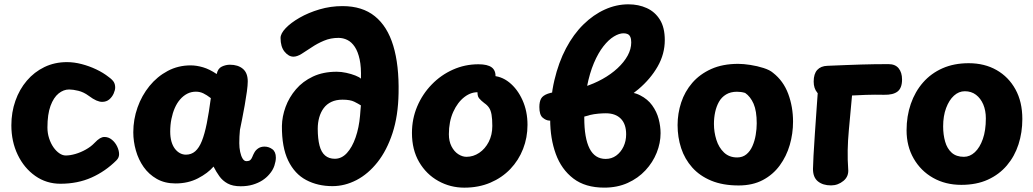

<svg xmlns="http://www.w3.org/2000/svg" viewBox="-20 -847 4754 884"><path d="M480.8 -492.2Q498 -479.6 504.2 -469Q510.3 -458.4 510.3 -444.3Q510.3 -432.3 503.4 -416.5Q496.4 -400.7 483.2 -389.3Q469.9 -378 450.1 -378Q438.3 -378 423.3 -384.5Q408.3 -391 388.3 -406Q365.3 -423 340.7 -429Q316.1 -435 298.1 -435Q272.6 -435 249.7 -416.6Q226.8 -398.1 212.6 -359.6Q198.4 -321 198.4 -260Q198.4 -233.3 206.3 -209.6Q214.1 -185.9 226.4 -168.5Q238.7 -151.1 253.4 -141.1Q268.1 -131.1 282.7 -131.1Q302.8 -131.1 327.2 -138.2Q351.7 -145.3 375.2 -158.5Q398.7 -171.7 413.9 -187.7Q429.4 -204 440.1 -210.2Q450.7 -216.4 460.8 -216.4Q479.8 -216.4 495.2 -203.7Q510.7 -191 519.5 -172.3Q528.3 -153.7 528.3 -137Q528.3 -121 516.3 -109Q465.3 -58 401.3 -29.5Q337.3 -1 258.3 -1Q193.3 -1 142.2 -37.1Q91.1 -73.1 61.7 -134.1Q32.3 -195.1 32.3 -270Q32.3 -330 50.9 -382.8Q69.4 -435.6 103.6 -475.6Q137.7 -515.7 184.6 -538.3Q231.6 -561 288.3 -561Q321.2 -561 356 -551.9Q390.8 -542.9 423.2 -527.5Q455.7 -512.1 480.8 -492.2Z M593.7 -238Q593.7 -297 613.2 -352.2Q632.7 -407.3 668.2 -451Q703.8 -494.7 752 -520.3Q800.2 -546 857.7 -546Q884.7 -546 914.7 -537.2Q944.8 -528.4 977.7 -506.1Q983 -531.8 1001.3 -540.4Q1019.6 -549 1038.6 -549Q1075.8 -549 1098.2 -530.2Q1120.7 -511.4 1120.7 -472.1Q1120.7 -454.9 1116.7 -425.4Q1112.7 -396 1106.7 -362.4Q1100.7 -328.9 1094.7 -298.4Q1088.7 -268 1084.7 -249Q1081.7 -219 1081.7 -188Q1081.7 -167 1085.7 -147.9Q1089.7 -128.8 1097 -116.9Q1104.3 -105.1 1114.2 -105.1Q1127.4 -105.1 1133 -110.7Q1138.6 -116.3 1142 -125.3Q1145.4 -134.3 1150.4 -143.3Q1156.4 -155.3 1168.6 -163.7Q1180.7 -172 1197.7 -172Q1217.6 -172 1233.8 -160.1Q1250.1 -148.1 1250.1 -121.1Q1250.1 -105.2 1243.3 -84.2Q1236.4 -63.2 1220.2 -44.8Q1206.9 -28.8 1187.7 -16.4Q1168.4 -4.1 1143.8 3.2Q1119.1 10.6 1088.1 10.6Q1051.4 10.6 1028.2 -2.1Q1004.9 -14.7 990 -35.6Q975.1 -56.4 963.2 -80.1Q937.2 -49.7 891.7 -26.1Q846.1 -2.4 788.1 -2.4Q738.6 -2.4 701.9 -23.3Q665.2 -44.2 641.3 -78.2Q617.4 -112.2 605.6 -154.1Q593.7 -196 593.7 -238ZM763.7 -241Q763.7 -216 769.1 -196.3Q774.6 -176.6 784.7 -162.9Q794.9 -149.3 808.1 -142.1Q821.3 -134.9 836.1 -134.9Q861 -134.9 878.9 -150.5Q896.8 -166.1 909.5 -198Q922.2 -229.9 932.1 -279.2Q941.9 -328.4 950.7 -395.2Q931.7 -409.9 915.9 -417.4Q900.2 -424.9 881.8 -424.9Q860.4 -424.9 842.2 -415.6Q824 -406.2 809.4 -389.4Q794.8 -372.7 784.7 -349.6Q774.7 -326.6 769.2 -299.1Q763.7 -271.7 763.7 -241Z M1510.7 10Q1442.9 10 1389.8 -18.1Q1336.7 -46.1 1306.9 -107.6Q1277.2 -169.1 1278 -267.4Q1278.8 -310.7 1294.9 -354.8Q1311.1 -399 1342.6 -435.8Q1374 -472.6 1420.9 -494.6Q1467.9 -516.7 1530.4 -516.7Q1551.3 -516.7 1574.3 -511.7Q1597.3 -506.7 1616.1 -499.3Q1634.9 -491.9 1641.8 -484.7Q1643.6 -537.8 1635.9 -573.4Q1628.2 -609.1 1613.6 -631.2Q1598.9 -653.3 1579.5 -662.9Q1560.1 -672.6 1538.2 -672.6Q1502.3 -672.6 1471.6 -659.6Q1440.8 -646.7 1415.2 -629.3Q1389.6 -612 1368.7 -599.1Q1347.9 -586.1 1331.1 -586.1Q1309 -586.1 1290.3 -608.9Q1271.7 -631.7 1271.7 -672.2Q1271.7 -692.4 1295.3 -717.3Q1318.9 -742.1 1359.4 -765.4Q1400 -788.7 1451 -803.8Q1502 -818.9 1556.8 -818.9Q1648.1 -818.9 1705.8 -772.3Q1763.6 -725.8 1790.6 -636.6Q1817.7 -547.4 1815.1 -418.1Q1813.3 -313.7 1787.2 -234.1Q1761.1 -154.6 1718 -100.1Q1674.9 -45.7 1621.2 -17.8Q1567.4 10 1510.7 10ZM1521.6 -116Q1553 -116 1577.3 -142.5Q1601.6 -169 1617.2 -214.1Q1632.9 -259.2 1637.7 -314.4Q1638.9 -329.9 1639.7 -339.6Q1640.6 -349.3 1641.6 -361.8Q1629.9 -369.3 1611.1 -378.7Q1592.2 -388.1 1556.8 -388.1Q1527.4 -388.1 1505.8 -377.9Q1484.2 -367.8 1470.5 -349.3Q1456.8 -330.9 1449.8 -306.4Q1442.9 -282 1442.9 -254Q1443.1 -207.9 1451.1 -177Q1459.1 -146.1 1476.8 -131.1Q1494.4 -116 1521.6 -116Z M2117.7 17Q2053.3 17 1998.2 -13.7Q1943 -44.3 1909.8 -100.9Q1876.7 -157.4 1876.7 -235Q1876.7 -299.9 1900.9 -357Q1925.1 -414.1 1967.7 -457.9Q2010.2 -501.8 2065.4 -526.4Q2120.7 -551.1 2182.7 -551.1Q2224.7 -551.1 2243.9 -536.8Q2263.2 -522.6 2261.7 -490Q2260.9 -453.9 2251.8 -437.7Q2242.8 -421.6 2228.1 -421Q2217.2 -420.4 2208.3 -420.8Q2199.4 -421.2 2186.4 -422Q2151 -425.1 2118.9 -400.8Q2086.9 -376.4 2066.8 -331.9Q2046.7 -287.3 2046.7 -229Q2046.7 -196.6 2058.9 -172.9Q2071.1 -149.3 2089.8 -137.2Q2108.6 -125 2127.7 -125Q2159.1 -125 2186.4 -143.3Q2213.7 -161.7 2230.2 -193.8Q2246.7 -226 2246.7 -267Q2246.7 -299 2243.2 -318.9Q2239.8 -338.9 2231.7 -350.9Q2223.7 -362.9 2210 -372.2Q2195.4 -383.2 2185.7 -394.7Q2176 -406.1 2179.1 -434.7Q2183 -461.7 2198.2 -479.8Q2213.4 -498 2240.7 -498Q2286.8 -498 2324.7 -467.6Q2362.6 -437.2 2385.6 -386Q2408.7 -334.8 2408.7 -272Q2408.7 -213.4 2388.3 -161.3Q2368 -109.1 2329.7 -68.9Q2291.3 -28.8 2237.6 -5.9Q2183.8 17 2117.7 17Z M2762.3 16.9Q2674.8 16.9 2619.8 -25.1Q2564.9 -67.1 2539 -138.1Q2513.1 -209 2513.1 -297.3Q2513.1 -394.7 2532.4 -477.3Q2551.8 -559.9 2586.1 -624.7Q2620.4 -689.6 2666.4 -734.6Q2712.3 -779.6 2765.1 -803.3Q2817.8 -827.1 2873.3 -827.1Q2919.9 -827.1 2957.8 -809.8Q2995.8 -792.6 3018.3 -756.4Q3040.8 -720.3 3040.8 -662.6Q3040.8 -598.2 3007.9 -540.8Q2975 -483.3 2919.8 -436.6Q2864.7 -389.8 2795.2 -356.1Q2725.7 -322.4 2651.7 -305.4Q2577.8 -288.4 2508.4 -291.8Q2493.6 -292.6 2478.4 -305.4Q2463.3 -318.2 2463.3 -354.2Q2463.3 -378.6 2471.3 -393Q2479.3 -407.4 2502.7 -415.7Q2526.1 -423.9 2571.7 -427.4Q2621.4 -431.7 2668 -446.5Q2714.6 -461.3 2753.9 -483.2Q2793.3 -505.1 2823.3 -532.9Q2853.2 -560.7 2869.8 -590.9Q2886.3 -621.2 2886.3 -651.7Q2886.3 -667.4 2882.2 -676.7Q2878.1 -686 2870.4 -689.8Q2862.7 -693.7 2850.7 -693.7Q2830.7 -693.7 2806.3 -678.9Q2781.9 -664.1 2758.1 -633.7Q2734.2 -603.2 2714.5 -556.9Q2694.8 -510.6 2682.4 -447.4Q2670.1 -384.3 2670.1 -304.4Q2670.1 -210.9 2694.5 -163.1Q2718.9 -115.3 2768.7 -115.3Q2795.9 -115.3 2817.1 -130.6Q2838.2 -145.9 2850.6 -171.7Q2862.9 -197.6 2862.9 -228.6Q2862.9 -275.9 2838.2 -300.7Q2813.6 -325.4 2769.6 -325.4Q2754.4 -325.4 2734.8 -323.7Q2715.1 -322 2694.6 -317.2Q2681.7 -314.4 2674.3 -327.8Q2667 -341.2 2666 -360.8Q2665 -380.4 2671.3 -397.4Q2677.7 -414.3 2692.3 -418.1Q2723.8 -426.9 2762.3 -426.5Q2800.9 -426.1 2840.3 -426.1Q2892 -426.1 2927.1 -408.3Q2962.1 -390.6 2982.8 -361.8Q3003.6 -333 3012.5 -299.4Q3021.4 -265.8 3021.4 -233.9Q3021.4 -188.6 3003.5 -143.8Q2985.6 -99.1 2951.8 -62.8Q2918 -26.4 2870.2 -4.8Q2822.3 16.9 2762.3 16.9Z M3378.9 -553Q3402.7 -553 3434.6 -548.1Q3466.6 -543.2 3495.5 -533.9Q3524.4 -524.7 3539.2 -511.7Q3586.8 -474.7 3609.1 -414.9Q3631.3 -355.1 3631.3 -287Q3631.3 -232 3616.2 -179.7Q3601 -127.4 3570.1 -85.2Q3539.2 -42.9 3492.1 -18Q3444.9 6.9 3380.9 6.9Q3308.1 6.9 3254.9 -15.1Q3201.7 -37.1 3167.1 -75.9Q3132.6 -114.7 3116.1 -164.9Q3099.7 -215.2 3099.7 -271Q3099.7 -324.6 3116.3 -375.1Q3133 -425.7 3167.4 -465.6Q3201.8 -505.4 3254.4 -529.2Q3307.1 -553 3378.9 -553ZM3267.1 -276.4Q3267.1 -238.9 3278.3 -203.3Q3289.4 -167.8 3313.4 -144.9Q3337.3 -122.1 3374 -122.1Q3399 -122.1 3416.6 -136.5Q3434.1 -150.9 3444.4 -174.6Q3454.8 -198.2 3459.4 -225.8Q3464.1 -253.4 3464.1 -278.9Q3464.1 -336 3449.7 -369.2Q3435.2 -402.3 3410.8 -419.1Q3400.1 -422.3 3391.5 -423.4Q3382.9 -424.6 3373 -424.6Q3343.7 -424.6 3322.9 -412Q3302.1 -399.4 3290.2 -378.2Q3278.3 -357 3272.7 -330.8Q3267.1 -304.7 3267.1 -276.4Z M3748.7 -471.2Q3751.4 -505.1 3772.2 -523.8Q3792.9 -542.6 3828.4 -542.6Q3875.4 -542.6 3894 -527Q3912.6 -511.4 3909 -473.8Q3897.4 -346.9 3888.3 -248.8Q3879.1 -150.7 3885.2 -69.6Q3888.8 -35.2 3863.5 -14.3Q3838.2 6.6 3806.2 6.6Q3768.7 6.6 3745.9 -11.9Q3723.1 -30.3 3723.1 -69.3Q3723.1 -86.4 3725.5 -129.8Q3727.9 -173.2 3731.8 -231.4Q3735.7 -289.7 3740.2 -352.7Q3744.7 -415.7 3748.7 -471.2ZM3791.8 -401.8Q3759.1 -400.8 3742.7 -420.5Q3726.3 -440.2 3726.3 -471.3Q3726.3 -507 3742.7 -525Q3759 -543 3789.4 -544Q3838.4 -546 3875.6 -547.5Q3912.7 -549 3943.9 -549.9Q3975.2 -550.8 4005.5 -551.3Q4035.8 -551.8 4070.6 -551.8Q4102 -551.8 4117.6 -532.4Q4133.2 -513 4133.2 -481.1Q4133.2 -441.9 4112.6 -425.7Q4091.9 -409.6 4050 -410.6Q4008.4 -411.6 3966.6 -410.2Q3924.8 -408.8 3881.7 -406.4Q3838.6 -404 3791.8 -401.8Z M4687 -299Q4687 -237.2 4669.3 -182.3Q4651.6 -127.4 4616.1 -85.6Q4580.7 -43.7 4528.3 -19.8Q4475.9 4.1 4406 4.1Q4332.9 4.1 4276.1 -28.1Q4219.3 -60.2 4186.7 -117.1Q4154 -173.9 4154 -247Q4154 -312.3 4173.5 -368.7Q4193 -425.1 4229.8 -467.2Q4266.7 -509.3 4319.6 -532.7Q4372.4 -556 4440 -556Q4513.1 -556 4568.4 -524.4Q4623.7 -492.9 4655.3 -435.6Q4687 -378.3 4687 -299ZM4322.4 -265Q4322.4 -226.9 4331.6 -194.8Q4340.8 -162.7 4361.9 -143.8Q4383 -125 4417.9 -125Q4445.6 -125 4468.5 -146.3Q4491.4 -167.7 4505.2 -207.1Q4519 -246.4 4519 -302Q4519 -338.1 4507.1 -366.2Q4495.1 -394.2 4473.6 -410.6Q4452.1 -426.9 4422.1 -426.9Q4394.6 -426.9 4372.1 -406.5Q4349.7 -386.1 4336.1 -349.7Q4322.4 -313.3 4322.4 -265Z"/></svg>

Font: Playpen Sans
Style: Regular
Weight: 400
Designer: Laura Meseguer, Veronika Burian, José Scaglione, Kostas Bartsokas, Vera Evstafieva, Tom Grace, Yorlmar Campos
Foundry: TypeTogether
Version: Version 2.000